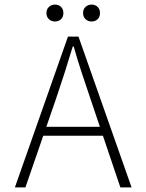

<svg xmlns="http://www.w3.org/2000/svg" viewBox="-20 -819 640 839"><path d="M45 0 277 -659H323L555 0H506L375 -388Q355 -447 337 -501.5Q319 -556 302 -616H298Q280 -556 262.5 -501.5Q245 -447 225 -388L91 0ZM151 -226V-265H446V-226ZM220 -725Q205 -725 194 -735Q183 -745 183 -762Q183 -779 194 -789Q205 -799 220 -799Q236 -799 246.5 -789Q257 -779 257 -762Q257 -745 246.5 -735Q236 -725 220 -725ZM380 -725Q365 -725 354 -735Q343 -745 343 -762Q343 -779 354 -789Q365 -799 380 -799Q396 -799 406.5 -789Q417 -779 417 -762Q417 -745 406.5 -735Q396 -725 380 -725Z"/></svg>

Font: Source Code Pro ExtraLight Light
Style: Regular
Weight: 300
Monospace: yes
Version: Version 1.018;hotconv 1.0.116;makeotfexe 2.5.65601